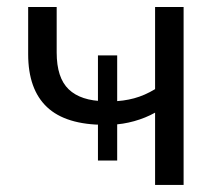

<svg xmlns="http://www.w3.org/2000/svg" viewBox="-20 -522 618 542"><path d="M417.8 0V-204Q390.6 -188.8 358.5 -179.9Q326.5 -171.1 296.7 -170.1L310.8 -185.3V-68.8H256.5V-185.3L276.2 -169.6Q165.8 -169.6 112.7 -219.7Q59.5 -269.8 59.5 -369.1V-502.3H140V-373.8Q140 -302.3 174 -269.8Q208 -237.3 275.6 -236.3L256.5 -225.5V-365.6H310.8V-225.5L295 -235.9Q328.4 -236.4 358.5 -244.5Q388.5 -252.6 417.8 -270.4V-502.3H498.3V0Z"/></svg>

Font: Mulish ExtraLight
Style: Regular
Weight: 200
Designer: Vernon Adams
Foundry: Vernon Adams
Version: Version 3.603